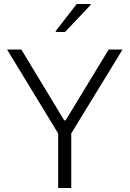

<svg xmlns="http://www.w3.org/2000/svg" viewBox="-20 -934 644 954"><path d="M257 -775H303L430 -909V-914H361L257 -780ZM269 0H334V-271L589 -688H520L306 -336H299L86 -688H15L269 -271Z"/></svg>

Font: Saira UNSAM Light SC
Style: Regular
Weight: 300
Designer: Hector Gatti with collaboration of the Omnibus-Type team
Foundry: Omnibus-Type
Version: Version 1.072;PS 001.072;hotconv 1.0.88;makeotf.lib2.5.64775